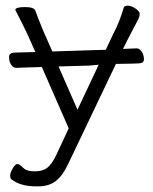

<svg xmlns="http://www.w3.org/2000/svg" viewBox="-20 -500 540 679"><path d="M329 -271 294 -268 187 -265 254 -112ZM415 -327Q441 -328 464 -329Q473 -329 481 -317.5Q489 -306 489 -290Q489 -277 473 -276L450 -275L390 -274L221 80Q202 121 177.5 140Q153 159 116 159H106Q51 159 19 133Q16 130 16 120.5Q16 111 25 95.5Q34 80 41.5 80Q49 80 61.5 93Q74 106 102.5 106Q131 106 147.5 93Q164 80 179 48L223 -46L128 -263L62 -261L38 -260H37Q27 -260 19.5 -271Q12 -282 12 -299Q12 -312 29 -314L105 -316L77 -379Q54 -427 45 -443.5Q36 -460 34 -465Q35 -475 68 -475Q101 -475 105 -462Q113 -439 133 -391L165 -318L354 -324L381 -381Q402 -420 418 -474Q420 -480 432 -480Q444 -480 459 -470Q474 -460 474 -451Q474 -442 469 -432Q464 -422 453 -401.5Q442 -381 433 -363ZM29 -314Z"/></svg>

Font: LXGW WenKai Light
Style: Regular
Weight: 300
Designer: LXGW / Fontworks Inc.
Foundry: LXGW / Fontworks Inc.
Version: Version 1.501; October 10, 2024